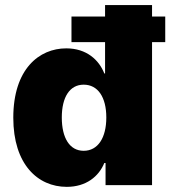

<svg xmlns="http://www.w3.org/2000/svg" viewBox="-20 -727 669 754"><path d="M242.2 6.8C318.4 6.8 368.2 -34.2 389.6 -86.9H394.5V0H577.1V-561.5H628.9V-662.1H577.1V-707H392.6V-662.1H260.7V-561.5H392.6V-438.5H389.6C369.1 -491.2 320.3 -537.1 240.2 -537.1C133.8 -537.1 32.2 -456.1 32.2 -264.6C32.2 -82 127.9 6.8 242.2 6.8ZM308.6 -134.8C253.9 -134.8 222.7 -184.6 222.7 -265.6C222.7 -345.7 253.9 -394.5 308.6 -394.5C364.3 -394.5 397.5 -345.7 397.5 -265.6C397.5 -185.5 364.3 -134.8 308.6 -134.8Z"/></svg>

Font: Pretendard Black
Style: Regular
Weight: 900
Designer: Base glyphs from Inter by Rasmus Andersson; Hangeul glyphs from Noto Sans CJK(Source Han Sans) by Jang Soo-young and Kan
Foundry: Kil Hyung-jin
Version: Version 1.309;Glyphs 3.2 (3225)